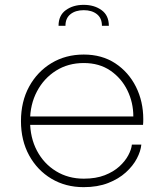

<svg xmlns="http://www.w3.org/2000/svg" viewBox="-20 -763 677 792"><path d="M90 -248V-282.5H539.5L530 -273.5Q530 -276.5 530 -278.5Q530 -280.5 530 -282.5Q530 -340 505.5 -390.2Q481 -440.5 435.2 -471.8Q389.5 -503 325.5 -503Q261 -503 211 -471.5Q161 -440 132.5 -386Q104 -332 104 -264.5Q104 -195 132.5 -141.2Q161 -87.5 211.2 -56.8Q261.5 -26 325.5 -26Q375.5 -26 412 -40.2Q448.5 -54.5 472.5 -76.5Q496.5 -98.5 509.2 -122.5Q522 -146.5 524 -166.5H563Q560.5 -139.5 544.5 -109Q528.5 -78.5 499 -51.8Q469.5 -25 426 -8Q382.5 9 325 9Q250.5 9 192.2 -25.8Q134 -60.5 100.2 -122Q66.5 -183.5 66.5 -263.5Q66.5 -344 100.2 -405.8Q134 -467.5 192.5 -502.8Q251 -538 325.5 -538Q400.5 -538 455.5 -501.8Q510.5 -465.5 540.8 -405Q571 -344.5 571 -271.5Q571 -266.5 570.8 -259Q570.5 -251.5 570 -248ZM221.5 -656.5Q221.5 -699.5 251.5 -721.2Q281.5 -743 325 -743Q369 -743 399 -721.2Q429 -699.5 429 -656.5H400.5Q400.5 -688 379.8 -704.5Q359 -721 325.5 -721Q291.5 -721 270.8 -704.5Q250 -688 250 -656.5Z"/></svg>

Font: Epilogue ExtraLight
Style: Regular
Weight: 250
Designer: Tyler Finck
Foundry: Etcetera Type Co
Version: Version 2.112